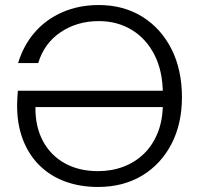

<svg xmlns="http://www.w3.org/2000/svg" viewBox="-20 -732 792 764"><path d="M370 12Q299 12 240 -9.5Q181 -31 138 -73Q95 -115 71.5 -175.5Q48 -236 48 -313Q48 -327 49 -341.5Q50 -356 51 -371H643V-306H121Q120 -229 150.5 -171.5Q181 -114 237.5 -82.5Q294 -51 370 -51Q425 -51 472 -69Q519 -87 554 -121.5Q589 -156 608.5 -206Q628 -256 628 -320V-357Q628 -448 595 -513Q562 -578 504.5 -613Q447 -648 373 -648Q287 -648 221.5 -604Q156 -560 132 -481H52Q73 -551 118 -603Q163 -655 228.5 -683.5Q294 -712 373 -712Q471 -712 545.5 -666Q620 -620 662 -537.5Q704 -455 704 -345Q704 -239 662 -158.5Q620 -78 545 -33Q470 12 370 12Z"/></svg>

Font: DM Sans 24pt Light
Style: Regular
Weight: 300
Designer: Colophon Foundry, Jonny Pinhorn
Foundry: Colophon Foundry
Version: Version 4.004;gftools[0.9.30]